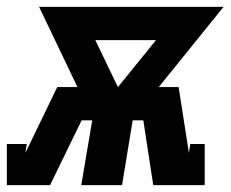

<svg xmlns="http://www.w3.org/2000/svg" viewBox="-53 -540 673 560"><path d="M-33 0V-120H25L21 -94L114 -286H173L61 -520H599L410 -286H468L498 -94L502 -120H544V0H394L365 -189H334L303 0H184L216 -189H185L93 0ZM291 -286 402 -423H225Z"/></svg>

Font: Iosevka Etoile Heavy Oblique
Style: Regular
Weight: 900
Italic angle: -9°
Designer: Belleve Invis
Foundry: Belleve Invis
Version: Version 15.5.2; ttfautohint (v1.8.4)